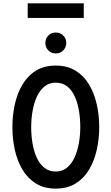

<svg xmlns="http://www.w3.org/2000/svg" viewBox="-20 -1098 656 1130"><path d="M308 12Q239.5 12 191 -18.2Q142.5 -48.5 112 -100Q81.5 -151.5 67.2 -216.2Q53 -281 53 -350Q53 -419 67.2 -483.8Q81.5 -548.5 112 -600Q142.5 -651.5 191 -681.8Q239.5 -712 308 -712Q376.5 -712 425.2 -681.8Q474 -651.5 504.5 -600Q535 -548.5 549.5 -483.8Q564 -419 564 -350Q564 -281 549.5 -216.2Q535 -151.5 504.5 -100Q474 -48.5 425.2 -18.2Q376.5 12 308 12ZM308 -88.5Q346.5 -88.5 374 -111Q401.5 -133.5 418.8 -171Q436 -208.5 444.2 -255.2Q452.5 -302 452.5 -350Q452.5 -402 444.2 -448.8Q436 -495.5 419 -532.2Q402 -569 374.5 -590.2Q347 -611.5 308 -611.5Q269.5 -611.5 242 -589.2Q214.5 -567 197.2 -529.5Q180 -492 171.8 -445.2Q163.5 -398.5 163.5 -350Q163.5 -298.5 171.8 -251.8Q180 -205 197.2 -168Q214.5 -131 242 -109.8Q269.5 -88.5 308 -88.5ZM308 -783.5Q282 -783.5 264.5 -801.2Q247 -819 247 -845Q247 -871.5 264.5 -889Q282 -906.5 308 -906.5Q334.5 -906.5 352.2 -889Q370 -871.5 370 -845Q370 -819 352.2 -801.2Q334.5 -783.5 308 -783.5ZM143 -992.5V-1078.5H473V-992.5Z"/></svg>

Font: Overpass Mono Light SemiBold
Style: Regular
Weight: 600
Monospace: yes
Version: Version 4.000